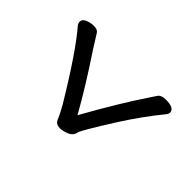

<svg xmlns="http://www.w3.org/2000/svg" viewBox="-139 -729 778 778"><g transform="rotate(-45 250.0 -340.0)"><path d="M414 -80Q409 -80 401 -85Q323 -149 233 -206Q106 -286 93 -288Q69 -292 60 -321Q54 -337 54 -351Q54 -362 58.5 -370.5Q63 -379 79 -385Q95 -391 130 -411Q323 -527 401 -595Q409 -600 415 -600Q431 -600 438 -582Q445 -564 445 -547Q445 -526 434 -519L375 -482Q246 -396 142 -338Q296 -252 400 -182Q414 -173 427 -164Q440 -155 440 -129Q440 -80 414 -80Z"/></g></svg>

Font: LXGW WenKai Mono
Style: Bold
Weight: 700
Designer: Fontworks Inc.
Version: Version 1.250;January 17, 2023